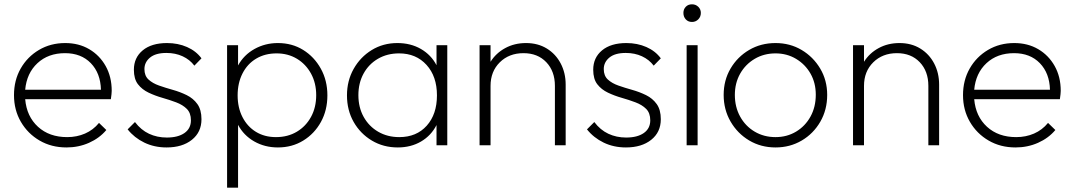

<svg xmlns="http://www.w3.org/2000/svg" viewBox="-20 -675 4989 892"><path d="M289 10Q219 10 164 -22Q109 -54 77 -109Q45 -164 45 -233Q45 -302 76 -356.5Q107 -411 161 -443Q215 -475 283 -475Q346 -475 394.5 -446.5Q443 -418 471 -368Q499 -318 499 -253Q499 -241 495 -214H97Q104 -134 156.5 -86Q209 -38 292 -38Q337 -38 375 -54.5Q413 -71 440 -104L474 -71Q442 -33 393.5 -11.5Q345 10 289 10ZM282 -428Q204 -428 154 -381.5Q104 -335 97 -258H449Q447 -335 402 -381.5Q357 -428 282 -428Z M754 10Q697 10 650.5 -12.5Q604 -35 573 -74L607 -108Q635 -71 672.5 -53.5Q710 -36 755 -36Q807 -36 837 -57Q867 -78 867 -116Q867 -150 848 -169Q829 -188 798.5 -199.5Q768 -211 734.5 -220.5Q701 -230 670.5 -244.5Q640 -259 621 -283.5Q602 -308 602 -351Q602 -407 643 -441Q684 -475 756 -475Q807 -475 849 -456.5Q891 -438 916 -404L883 -370Q862 -398 828.5 -413.5Q795 -429 753 -429Q703 -429 677 -407.5Q651 -386 651 -354Q651 -323 670 -305.5Q689 -288 719 -277.5Q749 -267 783 -257.5Q817 -248 847.5 -233Q878 -218 897 -191.5Q916 -165 916 -121Q916 -61 871.5 -25.5Q827 10 754 10Z M1035 197V-465H1086V-371Q1113 -420 1162.5 -447.5Q1212 -475 1271 -475Q1337 -475 1388.5 -443Q1440 -411 1470.5 -356Q1501 -301 1501 -232Q1501 -163 1471 -108.5Q1441 -54 1389 -22Q1337 10 1271 10Q1210 10 1161 -18Q1112 -46 1086 -95V197ZM1262 -38Q1317 -38 1359 -63Q1401 -88 1425 -132Q1449 -176 1449 -233Q1449 -289 1425 -333Q1401 -377 1359.5 -402Q1318 -427 1265 -427Q1211 -427 1170 -402.5Q1129 -378 1106.5 -333.5Q1084 -289 1084 -232Q1084 -175 1106.5 -131Q1129 -87 1169 -62.5Q1209 -38 1262 -38Z M1828 10Q1761 10 1707.5 -22Q1654 -54 1623 -108.5Q1592 -163 1592 -232Q1592 -300 1623 -355Q1654 -410 1707 -442.5Q1760 -475 1826 -475Q1888 -475 1935.5 -447.5Q1983 -420 2008 -372V-465H2058V0H2008V-94Q1983 -45 1936 -17.5Q1889 10 1828 10ZM1835 -38Q1915 -38 1962.5 -91Q2010 -144 2010 -232Q2010 -320 1961.5 -373.5Q1913 -427 1834 -427Q1779 -427 1736 -402Q1693 -377 1669 -333Q1645 -289 1645 -233Q1645 -176 1669.5 -132Q1694 -88 1737 -63Q1780 -38 1835 -38Z M2208 0V-465H2259V-388Q2284 -428 2327 -451.5Q2370 -475 2424 -475Q2479 -475 2520.5 -449.5Q2562 -424 2585 -380Q2608 -336 2608 -282V0H2558V-276Q2558 -344 2518 -386Q2478 -428 2412 -428Q2345 -428 2302 -385.5Q2259 -343 2259 -276V0Z M2888 10Q2831 10 2784.5 -12.5Q2738 -35 2707 -74L2741 -108Q2769 -71 2806.5 -53.5Q2844 -36 2889 -36Q2941 -36 2971 -57Q3001 -78 3001 -116Q3001 -150 2982 -169Q2963 -188 2932.5 -199.5Q2902 -211 2868.5 -220.5Q2835 -230 2804.5 -244.5Q2774 -259 2755 -283.5Q2736 -308 2736 -351Q2736 -407 2777 -441Q2818 -475 2890 -475Q2941 -475 2983 -456.5Q3025 -438 3050 -404L3017 -370Q2996 -398 2962.5 -413.5Q2929 -429 2887 -429Q2837 -429 2811 -407.5Q2785 -386 2785 -354Q2785 -323 2804 -305.5Q2823 -288 2853 -277.5Q2883 -267 2917 -257.5Q2951 -248 2981.5 -233Q3012 -218 3031 -191.5Q3050 -165 3050 -121Q3050 -61 3005.5 -25.5Q2961 10 2888 10Z M3195 -573Q3177 -573 3166 -585Q3155 -597 3155 -615Q3155 -632 3166 -643.5Q3177 -655 3195 -655Q3212 -655 3224 -643.5Q3236 -632 3236 -615Q3236 -597 3224 -585Q3212 -573 3195 -573ZM3170 0V-465H3221V0Z M3583 10Q3515 10 3460.5 -22.5Q3406 -55 3374 -110.5Q3342 -166 3342 -234Q3342 -302 3374 -356.5Q3406 -411 3460.5 -443Q3515 -475 3583 -475Q3650 -475 3704 -443Q3758 -411 3790.5 -356.5Q3823 -302 3823 -234Q3823 -165 3791 -109.5Q3759 -54 3704.5 -22Q3650 10 3583 10ZM3583 -38Q3636 -38 3678.5 -63.5Q3721 -89 3745.5 -133.5Q3770 -178 3770 -235Q3770 -290 3745.5 -333Q3721 -376 3678.5 -401.5Q3636 -427 3583 -427Q3529 -427 3486 -401.5Q3443 -376 3418.5 -332.5Q3394 -289 3394 -234Q3394 -178 3418.5 -133.5Q3443 -89 3486 -63.5Q3529 -38 3583 -38Z M3943 0V-465H3994V-388Q4019 -428 4062 -451.5Q4105 -475 4159 -475Q4214 -475 4255.5 -449.5Q4297 -424 4320 -380Q4343 -336 4343 -282V0H4293V-276Q4293 -344 4253 -386Q4213 -428 4147 -428Q4080 -428 4037 -385.5Q3994 -343 3994 -276V0Z M4698 10Q4628 10 4573 -22Q4518 -54 4486 -109Q4454 -164 4454 -233Q4454 -302 4485 -356.5Q4516 -411 4570 -443Q4624 -475 4692 -475Q4755 -475 4803.5 -446.5Q4852 -418 4880 -368Q4908 -318 4908 -253Q4908 -241 4904 -214H4506Q4513 -134 4565.5 -86Q4618 -38 4701 -38Q4746 -38 4784 -54.5Q4822 -71 4849 -104L4883 -71Q4851 -33 4802.5 -11.5Q4754 10 4698 10ZM4691 -428Q4613 -428 4563 -381.5Q4513 -335 4506 -258H4858Q4856 -335 4811 -381.5Q4766 -428 4691 -428Z"/></svg>

Font: Outfit Extra Light
Style: Regular
Weight: 200
Designer: Rodrigo Fuenzalida
Foundry: fragTYPE
Version: Version 1.000